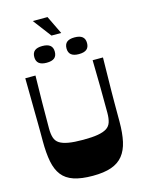

<svg xmlns="http://www.w3.org/2000/svg" viewBox="-150 -1125 910 1220"><g transform="rotate(-15 305.0 -514.5)"><path d="M305 10Q230 10 180.5 -6.5Q131 -23 103.5 -58.5Q76 -94 65 -150Q54 -206 54 -285Q54 -315 54 -344Q54 -373 53.5 -406Q53 -439 52.5 -480.5Q52 -522 51.5 -576Q51 -630 50 -700H117Q115 -613 114 -526.5Q113 -440 113 -353Q113 -316 121 -291.5Q129 -267 150 -253.5Q171 -240 208.5 -233.5Q246 -227 305 -227Q364 -227 401.5 -233.5Q439 -240 460 -253.5Q481 -267 489 -291.5Q497 -316 497 -353Q497 -440 496 -526.5Q495 -613 493 -700H561Q560 -629 559 -574.5Q558 -520 557.5 -478.5Q557 -437 557 -403Q557 -369 557 -339.5Q557 -310 557 -279Q557 -204 545 -149.5Q533 -95 504.5 -59.5Q476 -24 427.5 -7Q379 10 305 10ZM207 -760Q140 -760 140 -815Q140 -843 156.5 -856.5Q173 -870 207 -870Q241 -870 258 -856.5Q275 -843 275 -815Q275 -787 258.5 -773.5Q242 -760 207 -760ZM419 -760Q352 -760 352 -815Q352 -843 368.5 -856.5Q385 -870 419 -870Q453 -870 470 -856.5Q487 -843 487 -815Q487 -787 470.5 -773.5Q454 -760 419 -760ZM281 -919 190 -1039H287L345 -919Z"/></g></svg>

Font: Ojuju ExtraLight
Style: Bold
Weight: 700
Version: Version 1.000